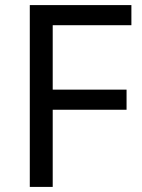

<svg xmlns="http://www.w3.org/2000/svg" viewBox="-20 -734 559 754"><path d="M187 0H97V-714H496V-635H187V-382H477V-303H187Z"/></svg>

Font: oriya15
Style: Book
Weight: 400
Designer: Jelle Bosma - Monotype Design Team
Foundry: Monotype Imaging Inc.
Version: Version 2.003